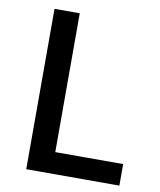

<svg xmlns="http://www.w3.org/2000/svg" viewBox="-83 -803 724 869"><g transform="rotate(10 279.0 -368.5)"><path d="M97 0V-737H213V-99H525V0Z"/></g></svg>

Font: Noto Sans SC Thin Medium
Style: Regular
Weight: 500
Version: Version 2.004-H2;hotconv 1.0.118;makeotfexe 2.5.65603